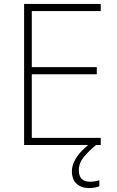

<svg xmlns="http://www.w3.org/2000/svg" viewBox="-20 -734 591 972"><path d="M490 0H102V-714H490V-678H141V-394H470V-358H141V-36H490ZM379 128Q379 156 393 171Q407 186 435 186Q449 186 462 183.5Q475 181 483 179V209Q473 213 460 215.5Q447 218 430 218Q392 218 368 196.5Q344 175 344 133Q344 108 355.5 84Q367 60 388.5 36Q410 12 442 -12L466 0Q432 28 405.5 59.5Q379 91 379 128Z"/></svg>

Font: Noto Sans Cham ExtraLight
Style: Regular
Weight: 250
Version: Version 2.002